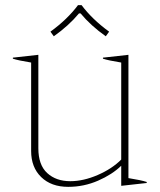

<svg xmlns="http://www.w3.org/2000/svg" viewBox="-20 -716 620 746"><path d="M189 -575 176 -593Q242 -641 283 -696H297Q338 -641 404 -593L391 -575Q333 -616 293 -664H287Q247 -616 189 -575ZM550 -9V-5L451 6V-72Q416 -38 361 -14Q306 10 245 10Q179 10 140 -28Q101 -66 101 -129V-473Q51 -481 30 -488V-492L129 -503V-140Q129 -75 163.5 -43.5Q198 -12 253 -12Q304 -12 359.5 -36Q415 -60 451 -96V-473Q401 -481 380 -488V-492L479 -503V-24Q529 -16 550 -9Z"/></svg>

Font: Trirong Thin
Style: Regular
Weight: 250
Designer: Katatrad Team
Foundry: CadsonDemak
Version: Version 1.001